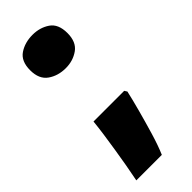

<svg xmlns="http://www.w3.org/2000/svg" viewBox="-232 -591 761 761"><g transform="rotate(-45 148.5 -210.5)"><path d="M249 -135Q241 -99 227.5 -49Q214 1 199 51.5Q184 102 168 139H25Q32 105 38.5 67.5Q45 30 51 -7.5Q57 -45 62 -80.5Q67 -116 70 -146H242ZM36 -467Q36 -518 67.5 -539Q99 -560 142 -560Q183 -560 214 -539Q245 -518 245 -467Q245 -417 214 -395Q183 -373 142 -373Q99 -373 67.5 -395Q36 -417 36 -467Z"/></g></svg>

Font: Noto Sans Display Black
Style: Regular
Weight: 900
Designer: Monotype Design Team
Foundry: Monotype Imaging Inc.
Version: Version 2.003